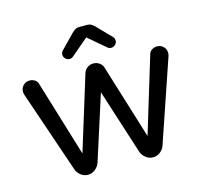

<svg xmlns="http://www.w3.org/2000/svg" viewBox="-103 -820 998 940"><g transform="rotate(-15 396.0 -350.0)"><path d="M231 5Q211 5 195 -7.5Q179 -20 173 -37L31 -453Q28 -462 28 -470Q28 -489 41 -502Q54 -515 73 -515Q87 -515 98.5 -508Q110 -501 114 -488L231 -103L347 -479Q352 -495 365.5 -505Q379 -515 396 -515Q413 -515 427 -505Q441 -495 445 -479L561 -103L678 -488Q682 -501 694 -508Q706 -515 719 -515Q738 -515 751 -502Q764 -489 764 -470Q764 -462 761 -453L619 -37Q613 -20 597 -7.5Q581 5 561 5Q541 5 525 -7.5Q509 -20 502 -38L396 -369L290 -38Q283 -20 267 -7.5Q251 5 231 5ZM291 -566Q278 -566 269 -575.5Q260 -585 261 -596Q261 -607 269 -615L337 -685Q345 -693 354 -699Q363 -705 377 -705H415Q429 -705 438.5 -699Q448 -693 455 -685L523 -615Q531 -607 531 -596Q532 -585 523 -575.5Q514 -566 501 -566Q490 -566 483 -573L396 -647L309 -573Q302 -566 291 -566Z"/></g></svg>

Font: Varela Round
Style: Regular
Weight: 400
Designer: Joe Prince, Avraham Cornfeld
Foundry: Joe Prince, Avraham Cornfeld
Version: Version 3.010; ttfautohint (v1.8.4.7-5d5b)